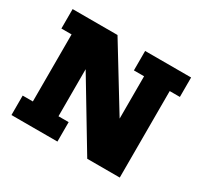

<svg xmlns="http://www.w3.org/2000/svg" viewBox="-125 -749 962 915"><g transform="rotate(30 355.5 -291.5)"><path d="M32 0V-107H88V-476H32V-583H279L487 -243V-476H431V-583H684V-476H628V0H449L229 -366V-107H285V0Z"/></g></svg>

Font: Rokkitt SemiBold ExtraBold
Style: Regular
Weight: 800
Version: Version 3.103